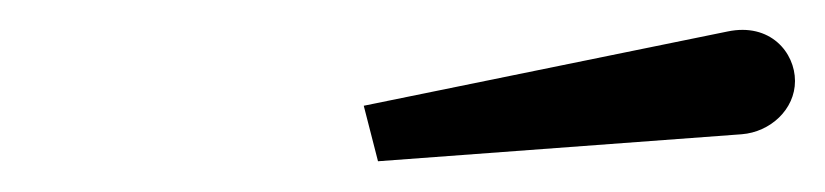

<svg xmlns="http://www.w3.org/2000/svg" viewBox="-20 -809 550 128"><path d="M474.5 -719.5C493.5 -721 510 -736 510 -755C510 -774 493.5 -794 465 -788L222.5 -738.5L232 -701.5Z"/></svg>

Font: Bodoni* 48pt
Style: Italic
Weight: 400
Italic angle: -13°
Version: Version 2.3